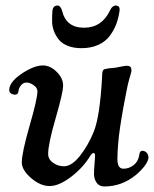

<svg xmlns="http://www.w3.org/2000/svg" viewBox="-20 -673 562 701"><path d="M277.3 -497.1Q249 -497.1 228 -505.4Q207 -513.7 195.6 -527.3Q184.1 -541 177.2 -558.8Q170.4 -576.7 170.2 -595.7Q169.9 -614.7 171.4 -633.8Q173.8 -652.8 190.4 -652.8Q200.7 -652.8 206.5 -634.3Q221.2 -571.8 286.6 -571.8Q351.6 -571.8 381.3 -634.3Q384.8 -640.6 386.5 -643.3Q388.2 -646 392.6 -649.4Q397 -652.8 401.9 -652.8Q418.9 -652.8 416.5 -633.8Q413.1 -608.4 404.8 -585.9Q396.5 -563.5 381.1 -542.5Q365.7 -521.5 339.1 -509.3Q312.5 -497.1 277.3 -497.1ZM161.1 6.3Q127.4 6.3 93.5 -22.9Q59.6 -52.2 59.6 -80.1Q59.6 -114.7 88.1 -213.9Q116.7 -313 116.7 -339.8Q116.7 -353 101.6 -362.8Q88.9 -371.6 77.6 -371.6Q65.4 -372.1 56.9 -361.8Q48.3 -351.6 47.4 -339.8Q45.9 -327.1 34.2 -327.1Q13.7 -329.6 13.7 -344.2Q13.7 -367.2 42 -391.1Q64.5 -409.7 90.1 -421.9Q115.7 -434.1 136.7 -434.1Q163.6 -434.1 188 -409.7Q210.4 -387.2 210.4 -360.4Q210.4 -335.4 183.1 -241.2Q155.8 -147 155.8 -111.3Q155.8 -91.3 173.8 -78.6Q191.9 -65.9 213.4 -65.9Q241.2 -65.9 271 -102.8Q300.8 -139.6 322.3 -191.9Q344.7 -247.6 352.5 -388.2Q352.5 -390.6 352.8 -396.7Q353 -402.8 353.3 -405.8Q353.5 -408.7 354.7 -412.8Q356 -417 358.9 -418.9Q361.8 -420.9 366.2 -421.4Q374.5 -423.8 401.4 -425.8Q405.8 -426.3 422.4 -429.9Q439 -433.6 445.3 -432.6Q453.6 -432.1 456.8 -428Q460 -423.8 460 -415.5Q460 -412.1 457.5 -403.8Q455.1 -395.5 450.7 -379.6Q446.3 -363.8 442.9 -345.7Q442.4 -342.8 438.2 -321.5Q434.1 -300.3 432.9 -293.7Q431.6 -287.1 428 -266.8Q424.3 -246.6 422.9 -236.8Q421.4 -227.1 418.5 -208.5Q415.5 -189.9 414.3 -177.7Q413.1 -165.5 411.6 -149.7Q410.2 -133.8 409.4 -119.6Q408.7 -105.5 408.7 -92.3Q408.7 -58.1 429.2 -57.1Q449.7 -56.2 467.8 -70.1Q485.8 -84 489.3 -111.8Q491.7 -122.6 500 -122.6Q509.3 -122.1 515.6 -115.2Q522 -108.4 522 -98.1Q522 -86.4 509.5 -69.1Q497.1 -51.8 476.6 -34.7Q425.3 7.8 360.8 7.8Q343.3 7.8 333.7 -4.6Q324.2 -17.1 323.2 -35.2Q322.8 -47.9 325 -72.8Q327.1 -97.7 327.1 -107.4Q326.7 -114.3 319.8 -114.3Q317.4 -114.3 311 -106.4Q285.6 -63 240.7 -28.3Q195.8 6.3 161.1 6.3Z"/></svg>

Font: Cooper* Medium
Style: Italic
Weight: 500
Italic angle: -7°
Designer: Owen Earl
Foundry: indestructible type*
Version: Version 0.001